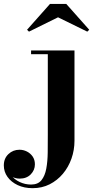

<svg xmlns="http://www.w3.org/2000/svg" viewBox="-136 -724 491 1004"><path d="M34.5 260Q-9.5 260 -43.5 244Q-77.5 228 -96.8 201Q-116 174 -116 141Q-116 104.5 -92 81.8Q-68 59 -34 59Q-14 59 4.5 68.2Q23 77.5 34.8 94.5Q46.5 111.5 46.5 135.5Q46.5 165.5 24.8 187.8Q3 210 -33 210Q-55 210 -73.8 200Q-92.5 190 -103.8 174.2Q-115 158.5 -115 141H-96Q-96 169 -78.5 191.8Q-61 214.5 -33 227.8Q-5 241 26.5 241Q62.5 241 80.8 218.2Q99 195.5 106 157.8Q113 120 113.5 73.5Q114 27 114 -20.5V-440.5H26.5V-460H253.5V11.5Q253.5 60.5 237.8 105.2Q222 150 192.8 184.8Q163.5 219.5 123.5 239.8Q83.5 260 34.5 260ZM15.5 -558.5 5.5 -568.5 125.5 -703.5H210.5L330.5 -568.5L320.5 -558.5L167.5 -633.5Z"/></svg>

Font: Bodoni Moda
Style: Bold
Weight: 700
Designer: Owen Earl
Foundry: indestructible type
Version: Version 2.005